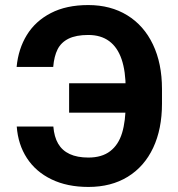

<svg xmlns="http://www.w3.org/2000/svg" viewBox="-20 -737 713 767"><path d="M560.2 -286.9H256.1V-404.4H560.2ZM333.2 -107.6Q386.9 -107.6 420.1 -133.1Q453.3 -158.5 467.7 -205.9Q482.1 -253.3 482.1 -323.9V-381.7Q482.1 -452.1 465.8 -500.1Q449.5 -548 416.2 -572.7Q382.9 -597.3 332.6 -597.3Q284.1 -597.3 254.1 -582.6Q224.1 -567.8 210.1 -540Q196.1 -512.2 192.6 -469.7H46.4Q53.2 -541.8 87.3 -597.3Q121.4 -652.8 183.2 -684.8Q245 -716.8 332.6 -716.8Q421.9 -716.8 488.4 -675.9Q554.9 -635.1 591 -559.3Q627.1 -483.6 627.1 -381.5V-323Q627.1 -221.3 591.8 -146.4Q556.4 -71.4 490.3 -30.8Q424.1 9.8 333.2 9.8Q248.3 9.8 185.6 -20.6Q122.9 -50.9 87.5 -105.4Q52.1 -159.8 46.9 -231.6H193.1Q196.4 -190.2 212.4 -162.9Q228.4 -135.6 258.5 -121.6Q288.6 -107.6 333.2 -107.6Z"/></svg>

Font: WEMIX Pretendard Variable
Style: Regular
Weight: 400
Designer: Base glyphs from Inter by Rasmus Andersson; Hangeul glyphs from Noto Sans CJK(Source Han Sans) by Jang Soo-young and Kan
Foundry: Kil Hyung-jin
Version: Version 1.000;Glyphs 3.2 (3208)